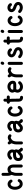

<svg xmlns="http://www.w3.org/2000/svg" viewBox="2736 -3501 774 6286"><g transform="rotate(-90 3123.0 -358.0)"><path d="M309.1 -138.7C297.9 -115.7 279.3 -99.1 246.1 -99.1C196.3 -99.1 151.4 -154.3 151.4 -256.3C151.4 -347.7 193.8 -398.4 236.8 -398.4C267.6 -398.4 287.1 -376.5 291.5 -365.7C298.8 -347.7 316.4 -335 336.9 -335C363.8 -335 385.7 -356.9 385.7 -383.8C385.7 -390.1 384.3 -397 382.3 -401.9C366.7 -440.4 316.9 -496.1 236.8 -496.1C133.3 -496.1 53.7 -396.5 53.7 -256.3C53.7 -106 135.3 -1.5 246.1 -1.5C329.1 -1.5 375.5 -52.2 397 -95.7C399.9 -101.6 401.9 -109.4 401.9 -117.2C401.9 -144 379.9 -166 353 -166C334 -166 317.4 -155.3 309.1 -138.7Z M509.3 -647V-502.4C509.3 -453.6 518.6 -424.3 526.4 -403.8C536.6 -377.9 540 -373 540 -362.8C540 -353 536.1 -346.7 526.4 -320.8C518.1 -297.9 509.3 -265.1 509.3 -217.8V-48.8C509.3 -22 531.2 0 558.1 0C585 0 606.9 -22 606.9 -48.8V-217.8C606.9 -250.5 611.8 -269.5 618.2 -286.6C627 -310.1 635.3 -327.6 637.2 -351.1C648.9 -377.9 683.6 -401.9 718.3 -401.9C758.3 -401.9 781.2 -370.1 781.2 -309.1V-48.8C781.2 -22 803.2 0 830.1 0C856.9 0 878.9 -22 878.9 -48.8V-309.1C878.9 -418.9 817.9 -499.5 718.3 -499.5C678.2 -499.5 640.1 -485.8 609.9 -464.4C607.9 -474.6 606.9 -486.3 606.9 -502.4V-647C606.9 -673.8 585 -695.8 558.1 -695.8C531.2 -695.8 509.3 -673.8 509.3 -647Z M993.7 -145.5C993.7 -91.3 1014.2 -54.2 1039.1 -31.7C1062 -10.7 1097.2 5.4 1143.1 4.4C1204.6 3.9 1238.3 -31.2 1273.9 -64.5L1288.1 -76.7C1289.6 -75.2 1291 -73.7 1292.5 -71.8C1294.9 -69.3 1299.3 -60.1 1306.6 -43C1320.8 -11.7 1349.1 7.3 1384.3 4.9C1410.2 2.9 1429.7 -18.1 1429.7 -43.9C1429.7 -69.3 1411.1 -86.4 1392.1 -91.3C1384.3 -108.9 1377 -123.5 1365.7 -136.2L1356 -147.5L1358.4 -152.3C1367.2 -169.9 1375 -187.5 1375 -210.9C1375 -232.4 1369.6 -250.5 1360.4 -268.1L1356.4 -275.4L1362.3 -290C1368.2 -305.7 1374.5 -334.5 1371.1 -364.3C1362.8 -440.4 1290.5 -505.9 1202.6 -505.9C1139.2 -505.9 1083.5 -467.8 1051.3 -434.1C1043 -425.3 1038.1 -413.6 1038.1 -400.4C1038.1 -373.5 1060.1 -351.6 1086.9 -351.6C1101.1 -351.6 1113.3 -356.9 1122.6 -366.7C1143.1 -388.7 1174.3 -408.2 1202.6 -408.2C1240.7 -408.2 1271 -380.9 1274.4 -353.5C1275.4 -342.3 1273.4 -330.6 1271.5 -325.2L1269.5 -319.8H1216.8C1148.4 -319.8 1090.8 -307.1 1050.3 -274.4C1012.7 -244.6 993.7 -199.7 993.7 -145.5ZM1091.3 -145.5C1091.3 -172.4 1098.6 -188 1111.8 -198.2C1129.4 -212.9 1165 -222.2 1216.8 -222.2H1273.9C1276.9 -216.8 1277.3 -214.8 1277.3 -210.9C1277.3 -209 1276.9 -207 1271.5 -196.3C1269 -191.4 1266.1 -185.1 1263.7 -178.2C1243.2 -165.5 1221.2 -148.9 1207.5 -135.7C1177.2 -107.4 1165.5 -93.8 1142.1 -93.3C1123.5 -92.8 1111.8 -97.2 1104.5 -104C1096.7 -110.8 1091.3 -123.5 1091.3 -145.5Z M1544.4 -418.5C1554.2 -402.8 1563 -391.6 1568.8 -382.3C1571.8 -377.4 1572.8 -375 1572.8 -374C1572.8 -369.6 1571.8 -363.8 1569.8 -357.4L1564.9 -344.7L1563.5 -338.4L1558.1 -323.2C1548.3 -295.4 1537.6 -258.3 1537.6 -208.5V-43C1537.6 -16.1 1559.6 5.9 1586.4 5.9C1613.3 5.9 1635.3 -16.1 1635.3 -43V-208.5C1635.3 -243.7 1642.1 -268.1 1649.9 -291L1656.7 -309.6C1657.2 -310.5 1657.2 -311 1657.7 -312.5C1664.1 -331.5 1683.6 -351.6 1707.5 -368.2C1729 -382.3 1748.5 -390.6 1756.3 -391.6C1770 -393.6 1782.7 -387.7 1785.2 -385.3C1794.4 -375.5 1806.6 -370.1 1820.3 -370.1C1847.2 -370.1 1869.1 -392.1 1869.1 -418.9C1869.1 -432.1 1863.8 -443.8 1855.5 -452.6C1832 -477.1 1790 -495.6 1741.7 -488.3C1716.3 -484.4 1683.1 -469.2 1652.8 -449.2L1645.5 -443.8L1627.4 -470.2C1618.7 -483.9 1603.5 -493.2 1585.9 -493.2C1559.1 -493.2 1537.1 -471.2 1537.1 -444.3C1537.1 -434.6 1539.6 -426.3 1544.4 -418.5Z M1930.2 -145.5C1930.2 -91.3 1950.7 -54.2 1975.6 -31.7C1998.5 -10.7 2033.7 5.4 2079.6 4.4C2141.1 3.9 2174.8 -31.2 2210.4 -64.5L2224.6 -76.7C2226.1 -75.2 2227.5 -73.7 2229 -71.8C2231.4 -69.3 2235.8 -60.1 2243.2 -43C2257.3 -11.7 2285.6 7.3 2320.8 4.9C2346.7 2.9 2366.2 -18.1 2366.2 -43.9C2366.2 -69.3 2347.7 -86.4 2328.6 -91.3C2320.8 -108.9 2313.5 -123.5 2302.2 -136.2L2292.5 -147.5L2294.9 -152.3C2303.7 -169.9 2311.5 -187.5 2311.5 -210.9C2311.5 -232.4 2306.2 -250.5 2296.9 -268.1L2293 -275.4L2298.8 -290C2304.7 -305.7 2311 -334.5 2307.6 -364.3C2299.3 -440.4 2227.1 -505.9 2139.2 -505.9C2075.7 -505.9 2020 -467.8 1987.8 -434.1C1979.5 -425.3 1974.6 -413.6 1974.6 -400.4C1974.6 -373.5 1996.6 -351.6 2023.4 -351.6C2037.6 -351.6 2049.8 -356.9 2059.1 -366.7C2079.6 -388.7 2110.8 -408.2 2139.2 -408.2C2177.2 -408.2 2207.5 -380.9 2210.9 -353.5C2211.9 -342.3 2210 -330.6 2208 -325.2L2206.1 -319.8H2153.3C2085 -319.8 2027.3 -307.1 1986.8 -274.4C1949.2 -244.6 1930.2 -199.7 1930.2 -145.5ZM2027.8 -145.5C2027.8 -172.4 2035.2 -188 2048.3 -198.2C2065.9 -212.9 2101.6 -222.2 2153.3 -222.2H2210.4C2213.4 -216.8 2213.9 -214.8 2213.9 -210.9C2213.9 -209 2213.4 -207 2208 -196.3C2205.6 -191.4 2202.6 -185.1 2200.2 -178.2C2179.7 -165.5 2157.7 -148.9 2144 -135.7C2113.8 -107.4 2102.1 -93.8 2078.6 -93.3C2060.1 -92.8 2048.3 -97.2 2041 -104C2033.2 -110.8 2027.8 -123.5 2027.8 -145.5Z M2704.6 -138.7C2693.4 -115.7 2674.8 -99.1 2641.6 -99.1C2591.8 -99.1 2546.9 -154.3 2546.9 -256.3C2546.9 -347.7 2589.4 -398.4 2632.3 -398.4C2663.1 -398.4 2682.6 -376.5 2687 -365.7C2694.3 -347.7 2711.9 -335 2732.4 -335C2759.3 -335 2781.2 -356.9 2781.2 -383.8C2781.2 -390.1 2779.8 -397 2777.8 -401.9C2762.2 -440.4 2712.4 -496.1 2632.3 -496.1C2528.8 -496.1 2449.2 -396.5 2449.2 -256.3C2449.2 -106 2530.8 -1.5 2641.6 -1.5C2724.6 -1.5 2771 -52.2 2792.5 -95.7C2795.4 -101.6 2797.4 -109.4 2797.4 -117.2C2797.4 -144 2775.4 -166 2748.5 -166C2729.5 -166 2712.9 -155.3 2704.6 -138.7Z M3090.8 -522.9H3031.2C3034.7 -543 3035.6 -563 3035.2 -584.5C3034.7 -611.8 3013.2 -632.8 2986.3 -632.8C2957.5 -632.8 2937 -608.9 2937.5 -583.5C2938 -537.1 2938.5 -522.9 2925.8 -522H2924.8H2923.3C2897 -523.9 2870.6 -502.9 2870.6 -473.1C2870.6 -447.3 2890.6 -426.3 2915.5 -424.3C2932.1 -423.3 2935.5 -398.4 2936 -348.6L2937.5 -138.7C2937.5 -95.7 2947.8 -62 2967.8 -37.1C2988.8 -11.2 3023.9 10.3 3081.1 9.3C3108.4 8.8 3129.4 -12.7 3129.4 -39.6C3129.4 -68.4 3105.5 -88.9 3080.1 -88.4C3058.1 -87.9 3048.3 -93.3 3043.9 -98.6C3038.6 -105.5 3035.2 -118.2 3035.2 -138.7L3033.7 -349.6C3033.2 -376.5 3031.7 -401.4 3026.4 -425.3H3090.8C3117.7 -425.3 3139.6 -447.3 3139.6 -474.1C3139.6 -501 3117.7 -522.9 3090.8 -522.9Z M3522 -134.8C3497.6 -107.4 3471.2 -90.3 3423.8 -90.3C3372.1 -90.3 3330.1 -132.3 3330.1 -172.9C3330.1 -184.1 3336.4 -197.3 3342.3 -213.4H3496.6C3577.1 -213.4 3623 -253.4 3623 -324.2C3623 -417.5 3543.9 -501 3431.6 -501C3314.5 -501 3244.6 -422.9 3234.9 -359.9C3227.1 -307.1 3254.4 -283.7 3254.4 -260.7C3254.4 -250 3232.4 -214.4 3232.4 -172.9C3232.4 -78.6 3317.4 7.3 3423.8 7.3C3507.3 7.3 3558.1 -28.3 3595.2 -70.3C3603 -79.1 3607.4 -90.3 3607.4 -102.5C3607.4 -129.4 3585.4 -151.4 3558.6 -151.4C3543.9 -151.4 3530.8 -144.5 3522 -134.8ZM3331.5 -345.2C3334.5 -363.8 3366.7 -403.3 3431.6 -403.3C3488.3 -403.3 3525.4 -364.7 3525.4 -324.2C3525.4 -313 3527.3 -311 3496.6 -311H3340.3C3335 -324.7 3330.1 -335.4 3331.5 -345.2Z M3740.2 -418.5C3750 -402.8 3758.8 -391.6 3764.6 -382.3C3767.6 -377.4 3768.6 -375 3768.6 -374C3768.6 -369.6 3767.6 -363.8 3765.6 -357.4L3760.7 -344.7L3759.3 -338.4L3753.9 -323.2C3744.1 -295.4 3733.4 -258.3 3733.4 -208.5V-43C3733.4 -16.1 3755.4 5.9 3782.2 5.9C3809.1 5.9 3831.1 -16.1 3831.1 -43V-208.5C3831.1 -243.7 3837.9 -268.1 3845.7 -291L3852.5 -309.6C3853 -310.5 3853 -311 3853.5 -312.5C3859.9 -331.5 3879.4 -351.6 3903.3 -368.2C3924.8 -382.3 3944.3 -390.6 3952.1 -391.6C3965.8 -393.6 3978.5 -387.7 3981 -385.3C3990.2 -375.5 4002.4 -370.1 4016.1 -370.1C4043 -370.1 4064.9 -392.1 4064.9 -418.9C4064.9 -432.1 4059.6 -443.8 4051.3 -452.6C4027.8 -477.1 3985.8 -495.6 3937.5 -488.3C3912.1 -484.4 3878.9 -469.2 3848.6 -449.2L3841.3 -443.8L3823.2 -470.2C3814.5 -483.9 3799.3 -493.2 3781.7 -493.2C3754.9 -493.2 3732.9 -471.2 3732.9 -444.3C3732.9 -434.6 3735.4 -426.3 3740.2 -418.5Z M4240.7 -43V-445.3C4240.7 -472.2 4218.8 -494.1 4191.9 -494.1C4165 -494.1 4143.1 -472.2 4143.1 -445.3V-43C4143.1 -16.1 4165 5.9 4191.9 5.9C4218.8 5.9 4240.7 -16.1 4240.7 -43ZM4238.3 -638.2 4246.1 -659.7C4248 -665 4249 -670.4 4249 -676.3C4249 -703.1 4227.1 -725.1 4200.2 -725.1C4179.2 -725.1 4161.1 -711.9 4154.3 -692.9L4146.5 -671.4C4144.5 -666 4143.6 -660.6 4143.6 -654.8C4143.6 -627.9 4165.5 -606 4192.4 -606C4213.4 -606 4231.4 -619.1 4238.3 -638.2Z M4375 -67.9C4403.3 -38.1 4465.3 2 4538.1 2C4639.2 2 4722.2 -58.6 4722.2 -146.5C4722.2 -231 4658.2 -279.8 4562.5 -308.1C4515.1 -323.2 4486.3 -345.2 4486.3 -367.7C4486.3 -387.7 4508.3 -403.8 4535.6 -403.8C4561 -403.8 4582.5 -393.6 4593.3 -376C4601.6 -362.3 4617.2 -352.5 4634.8 -352.5C4661.6 -352.5 4683.6 -374.5 4683.6 -401.4C4683.6 -410.6 4681.2 -418.9 4676.3 -426.8C4646 -476.6 4590.3 -501.5 4535.6 -501.5C4456.5 -501.5 4388.7 -444.3 4388.7 -367.7C4388.7 -295.4 4445.8 -242.2 4534.2 -214.4C4593.8 -196.8 4624.5 -177.7 4624.5 -146.5C4624.5 -118.7 4587.9 -95.7 4538.1 -95.7C4499.5 -95.7 4460.9 -119.1 4445.3 -135.3C4436 -145 4423.8 -150.4 4410.2 -150.4C4383.3 -150.4 4361.3 -128.4 4361.3 -101.6C4361.3 -88.4 4366.7 -76.7 4375 -67.9Z M5025.4 -522.9H4965.8C4969.2 -543 4970.2 -563 4969.7 -584.5C4969.2 -611.8 4947.8 -632.8 4920.9 -632.8C4892.1 -632.8 4871.6 -608.9 4872.1 -583.5C4872.6 -537.1 4873 -522.9 4860.4 -522H4859.4H4857.9C4831.5 -523.9 4805.2 -502.9 4805.2 -473.1C4805.2 -447.3 4825.2 -426.3 4850.1 -424.3C4866.7 -423.3 4870.1 -398.4 4870.6 -348.6L4872.1 -138.7C4872.1 -95.7 4882.3 -62 4902.3 -37.1C4923.3 -11.2 4958.5 10.3 5015.6 9.3C5043 8.8 5064 -12.7 5064 -39.6C5064 -68.4 5040 -88.9 5014.6 -88.4C4992.7 -87.9 4982.9 -93.3 4978.5 -98.6C4973.1 -105.5 4969.7 -118.2 4969.7 -138.7L4968.3 -349.6C4967.8 -376.5 4966.3 -401.4 4960.9 -425.3H5025.4C5052.2 -425.3 5074.2 -447.3 5074.2 -474.1C5074.2 -501 5052.2 -522.9 5025.4 -522.9Z M5284.2 -43V-445.3C5284.2 -472.2 5262.2 -494.1 5235.4 -494.1C5208.5 -494.1 5186.5 -472.2 5186.5 -445.3V-43C5186.5 -16.1 5208.5 5.9 5235.4 5.9C5262.2 5.9 5284.2 -16.1 5284.2 -43ZM5281.7 -638.2 5289.6 -659.7C5291.5 -665 5292.5 -670.4 5292.5 -676.3C5292.5 -703.1 5270.5 -725.1 5243.7 -725.1C5222.7 -725.1 5204.6 -711.9 5197.8 -692.9L5189.9 -671.4C5188 -666 5187 -660.6 5187 -654.8C5187 -627.9 5209 -606 5235.8 -606C5256.8 -606 5274.9 -619.1 5281.7 -638.2Z M5665 -138.7C5653.8 -115.7 5635.3 -99.1 5602.1 -99.1C5552.2 -99.1 5507.3 -154.3 5507.3 -256.3C5507.3 -347.7 5549.8 -398.4 5592.8 -398.4C5623.5 -398.4 5643.1 -376.5 5647.5 -365.7C5654.8 -347.7 5672.4 -335 5692.9 -335C5719.7 -335 5741.7 -356.9 5741.7 -383.8C5741.7 -390.1 5740.2 -397 5738.3 -401.9C5722.7 -440.4 5672.9 -496.1 5592.8 -496.1C5489.3 -496.1 5409.7 -396.5 5409.7 -256.3C5409.7 -106 5491.2 -1.5 5602.1 -1.5C5685.1 -1.5 5731.4 -52.2 5752.9 -95.7C5755.9 -101.6 5757.8 -109.4 5757.8 -117.2C5757.8 -144 5735.8 -166 5709 -166C5689.9 -166 5673.3 -155.3 5665 -138.7Z M5854.5 -67.9C5882.8 -38.1 5944.8 2 6017.6 2C6118.7 2 6201.7 -58.6 6201.7 -146.5C6201.7 -231 6137.7 -279.8 6042 -308.1C5994.6 -323.2 5965.8 -345.2 5965.8 -367.7C5965.8 -387.7 5987.8 -403.8 6015.1 -403.8C6040.5 -403.8 6062 -393.6 6072.8 -376C6081.1 -362.3 6096.7 -352.5 6114.3 -352.5C6141.1 -352.5 6163.1 -374.5 6163.1 -401.4C6163.1 -410.6 6160.6 -418.9 6155.8 -426.8C6125.5 -476.6 6069.8 -501.5 6015.1 -501.5C5936 -501.5 5868.2 -444.3 5868.2 -367.7C5868.2 -295.4 5925.3 -242.2 6013.7 -214.4C6073.2 -196.8 6104 -177.7 6104 -146.5C6104 -118.7 6067.4 -95.7 6017.6 -95.7C5979 -95.7 5940.4 -119.1 5924.8 -135.3C5915.5 -145 5903.3 -150.4 5889.6 -150.4C5862.8 -150.4 5840.8 -128.4 5840.8 -101.6C5840.8 -88.4 5846.2 -76.7 5854.5 -67.9Z"/></g></svg>

Font: Velvelyne Book
Style: Bold
Weight: 700
Designer: Manon Van der Borght et Mariel Nils
Foundry: Velvetyne
Version: Version 1.070;Glyphs 3.3.1 (3343)